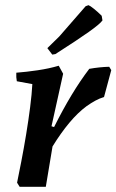

<svg xmlns="http://www.w3.org/2000/svg" viewBox="-20 -722 450 742"><path d="M56 0 46 -16Q53 -50 62.5 -99Q72 -148 81 -202.5Q90 -257 96.5 -308Q103 -359 105 -397L45 -408Q42 -423 43 -441Q82 -444 126 -450.5Q170 -457 207 -468L224 -437L179 -234L189 -231Q223 -299 256.5 -354.5Q290 -410 325 -456Q365 -463 402 -464L410 -451L382 -347Q365 -342 348.5 -333Q332 -324 315 -312Q281 -287 248 -247.5Q215 -208 183 -156L157 0ZM182 -511 163 -536 209 -581 311 -698 322 -702Q328 -700 343 -688Q358 -676 373 -661L376 -643Q366 -629 323 -598.5Q280 -568 194 -513Z"/></svg>

Font: Labrada SemiBold
Style: Italic
Weight: 600
Italic angle: -7°
Designer: Mercedes Jáuregui
Foundry: Omnibus-Type Team
Version: Version 1.000; ttfautohint (v1.8.4.7-5d5b)